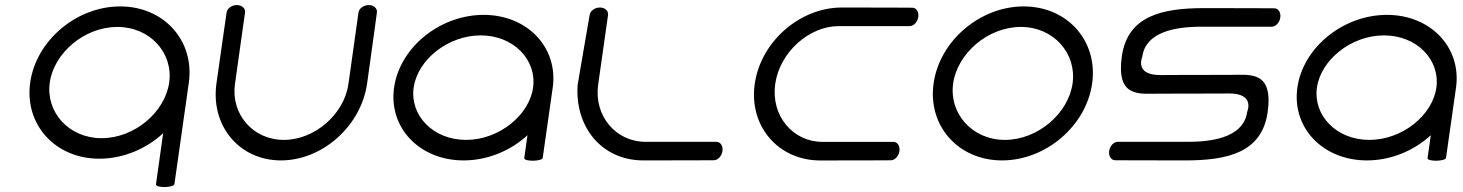

<svg xmlns="http://www.w3.org/2000/svg" viewBox="-20 -645 5884 772"><path d="M681.4 94.8 739.2 -312.3C763 -481.7 639.2 -619.2 463.3 -619.2C287.5 -619.2 125.1 -482 101.4 -313.1C77.6 -144.1 202.3 -6.9 379.1 -6.9C475.8 -6.9 568.3 -46.6 636 -109.3C631.5 -77.6 611.6 64.1 607.2 95.8C605 111.6 679.2 110.5 681.4 94.8ZM180.1 -313.1C196.8 -431.8 319.3 -536.7 451.6 -536.7C584 -536.7 677 -431.8 660.3 -313.1C643.6 -194.3 521.1 -89.4 388.7 -89.4C256.4 -89.4 163.4 -194.3 180.1 -313.1Z M1495.5 -595C1497.7 -610.9 1483.5 -624.6 1462.6 -624.6C1441.7 -624.6 1423.6 -610.7 1421.4 -594.7C1421.4 -594.7 1397.6 -425.6 1380.9 -306.7C1364.2 -187.7 1247 -82.5 1121.3 -82.5C995.6 -82.5 908 -187.7 924.7 -306.7C941.5 -425.6 965.2 -594.7 965.2 -594.7C967.5 -610.7 953.3 -624.6 932.4 -624.6C911.5 -624.6 893.4 -610.9 891.2 -595C891.2 -595 874.3 -480.2 850.3 -309.4C826.3 -138.6 942.7 0 1109.7 0C1276.7 0 1432.1 -138.6 1456.1 -309.4C1480.1 -480.2 1495.5 -595 1495.5 -595Z M2162.2 -10.5 2202.4 -292.6C2225.1 -454.1 2100.4 -585.2 1924.6 -585.2C1748.7 -585.2 1587.2 -454.1 1564.5 -292.6C1541.8 -131.1 1667.3 0 1844.1 0C1940.9 0 2033.3 -39.2 2100.9 -101.2C2096.6 -70.6 2092.3 -40.1 2088 -9.5C2085.9 5.5 2160.1 4.5 2162.2 -10.5ZM1643.2 -292.6C1658.9 -404.1 1780.5 -502.7 1912.8 -502.7C2045.2 -502.7 2139.1 -404.1 2123.4 -292.6C2107.7 -181.1 1986.1 -82.5 1853.8 -82.5C1721.4 -82.5 1627.5 -181.1 1643.2 -292.6Z M2424.9 -584.9C2427.1 -600.9 2412.9 -614.8 2392 -614.8C2371.1 -614.8 2353.1 -600.9 2350.8 -584.9L2302.7 -305C2290.1 -137.2 2397.4 0 2566.9 0C2736.4 0 2850.3 -0.7 2850.3 -0.7C2866.1 -0.7 2882 -16.9 2884.9 -37.8C2887.9 -58.7 2876.4 -74.8 2860.5 -74.8C2860.5 -74.8 2692.9 -74.8 2575 -74.8C2457.1 -74.8 2367.3 -178.1 2385.1 -305C2403 -431.8 2424.8 -584.9 2424.9 -584.9Z M3648.1 -614C3648.1 -614 3534.4 -614.8 3364.9 -614.8C3195.4 -614.8 3038.4 -476.8 3014.6 -307.3C2990.8 -137.8 3109 0.2 3278.4 0.2C3447.9 0.2 3561.9 -0.5 3561.9 -0.5C3577.7 -0.5 3593.6 -16.7 3596.5 -37.6C3599.4 -58.5 3588 -74.7 3572.1 -74.7C3572.1 -74.7 3404.5 -74.6 3286.6 -74.6C3168.6 -74.6 3079 -179 3097 -307.3C3115.1 -435.6 3234 -540 3352 -540C3469.9 -540 3637.5 -539.9 3637.5 -539.9C3653.4 -539.9 3669.4 -556.1 3672.3 -577C3675.2 -597.9 3663.9 -614 3648.1 -614Z M3812.5 -309.6C3829.4 -430.1 3952.1 -536.7 4084.5 -536.7C4216.9 -536.7 4309.6 -430.1 4292.7 -309.6C4275.7 -189.1 4153 -82.5 4020.7 -82.5C3888.3 -82.5 3795.5 -189.1 3812.5 -309.6ZM3733.8 -309.6C3709.7 -138.7 3833.3 0 4009.1 0C4184.8 0 4347.4 -138.7 4371.4 -309.6C4395.4 -480.5 4271.8 -619.2 4096.1 -619.2C3920.3 -619.2 3757.8 -480.5 3733.8 -309.6Z M4928.7 -344C4759.4 -344 4645.5 -343.2 4645.5 -343.2C4540.1 -342.9 4572.7 -415.3 4573 -417.4C4586.2 -511.5 4693.3 -537.6 4810.2 -537.6C4927.2 -537.6 5093.3 -537.5 5093.3 -537.5C5109 -537.5 5124.9 -553.7 5127.9 -574.6C5130.8 -595.5 5119.5 -611.6 5103.9 -611.6C5103.9 -611.6 4991 -612.4 4822.8 -612.4C4654.5 -612.4 4513.8 -582.6 4490.7 -418.3C4467.1 -250.9 4562 -268.4 4639 -268.4C4808.3 -268.4 4921.6 -269.3 4922.1 -269.1C5027.5 -269.3 4994.9 -197 4994.7 -195C4981.4 -100.9 4874.4 -74.8 4757.4 -74.8C4640.5 -74.8 4474.4 -74.8 4474.4 -74.8C4458.6 -74.8 4442.7 -58.7 4439.8 -37.8C4436.9 -16.9 4448.1 -0.7 4463.8 -0.7C4463.8 -0.7 4576.7 0 4744.9 0C4913.2 0 5053.9 -29.8 5077 -194.1C5100.5 -361.5 5005.7 -344 4928.7 -344Z M5794.2 -10.5 5834.4 -292.6C5857.1 -454.1 5732.4 -585.2 5556.6 -585.2C5380.7 -585.2 5219.2 -454.1 5196.5 -292.6C5173.8 -131.1 5299.3 0 5476.1 0C5572.9 0 5665.3 -39.2 5732.9 -101.2C5728.6 -70.6 5724.3 -40.1 5720 -9.5C5717.9 5.5 5792.1 4.5 5794.2 -10.5ZM5275.2 -292.6C5290.9 -404.1 5412.5 -502.7 5544.8 -502.7C5677.2 -502.7 5771.1 -404.1 5755.4 -292.6C5739.7 -181.1 5618.1 -82.5 5485.8 -82.5C5353.4 -82.5 5259.5 -181.1 5275.2 -292.6Z"/></svg>

Font: Hi.
Style: Tall Oblique
Weight: 400
Designer: Mew Too, Robert Jablonski
Foundry: Cannot Into Space Fonts
Version: Version 1.996